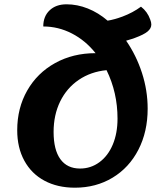

<svg xmlns="http://www.w3.org/2000/svg" viewBox="-20 -847 753 892"><path d="M683 -733Q683 -715 665.5 -700.5Q648 -686 607 -671Q594 -666 566 -658Q613 -590 639.5 -508.5Q666 -427 666 -342Q666 -235 623 -151.5Q580 -68 503 -21.5Q426 25 328 25Q247 25 186.5 -7.5Q126 -40 93 -100.5Q60 -161 60 -242Q60 -345 106.5 -426.5Q153 -508 236 -554Q319 -600 424 -600Q377 -659 314 -691.5Q251 -724 181 -724Q181 -771 210.5 -799Q240 -827 289 -827Q339 -827 388 -807.5Q437 -788 480 -751Q511 -756 549 -770Q597 -788 635 -816Q665 -793 678 -756Q683 -743 683 -733ZM526 -296Q526 -417 475 -521Q402 -514 346 -476Q290 -438 259.5 -375.5Q229 -313 229 -234Q229 -151 260.5 -107.5Q292 -64 352 -64Q402 -64 442 -93.5Q482 -123 504 -175.5Q526 -228 526 -296Z"/></svg>

Font: Lemonada SemiBold
Style: Regular
Weight: 600
Designer: Mohamed Gaber (Arabic) Eduardo Tunni (Latin)
Foundry: Kief Type Foundry
Version: Version 3.006